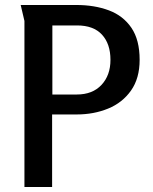

<svg xmlns="http://www.w3.org/2000/svg" viewBox="-20 -750 615 770"><path d="M63 -730H286Q359 -730 416.5 -708.5Q474 -687 507 -638.5Q540 -590 540 -510Q540 -436 505.5 -387Q471 -338 413.5 -314.5Q356 -291 288 -291H189V0H78V-666ZM190 -648V-371H288Q351 -371 387 -409.5Q423 -448 423 -510Q423 -574 389 -611Q355 -648 289 -648Z"/></svg>

Font: Rosario SemiBold
Style: Regular
Weight: 600
Designer: Hector Gatti
Foundry: Omnibus Type
Version: Version 1.101; ttfautohint (v1.8.1.43-b0c9)